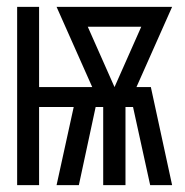

<svg xmlns="http://www.w3.org/2000/svg" viewBox="-20 -540 540 560"><path d="M30 0V-520H94V-286H249L145 -520H482L378 -286H420L482 0H418L368 -228H346V0H281V-228H259L210 0H145L195 -228H94V0ZM314 -286 392 -462H236Z"/></svg>

Font: Iosevka
Style: Regular
Weight: 400
Monospace: yes
Designer: Belleve Invis
Foundry: Belleve Invis
Version: Version 33.2.3; ttfautohint (v1.8.4)